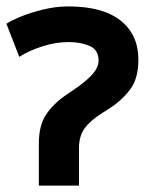

<svg xmlns="http://www.w3.org/2000/svg" viewBox="-25 -566 469 598"><path d="M221 -105Q221 -143 239.5 -167.5Q258 -192 295 -215L314 -227Q352 -251 379 -285.5Q406 -320 406 -380Q406 -458 350.5 -502Q295 -546 188 -546Q149 -546 110 -536.5Q71 -527 40.5 -514.5Q10 -502 -5 -492L35 -389Q67 -409 108 -422Q149 -435 189 -435Q226 -435 254 -423Q282 -411 282 -377Q282 -354 259 -330.5Q236 -307 201 -284L179 -269Q139 -241 117.5 -207.5Q96 -174 96 -119V12H221Z"/></svg>

Font: Repo DemiBold
Style: Regular
Weight: 600
Designer: Stefan Peev
Foundry: Context Ltd
Version: Version 1.502